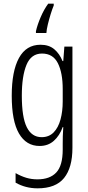

<svg xmlns="http://www.w3.org/2000/svg" viewBox="-20 -786 482 1047"><path d="M273 -756Q265 -737 256.5 -709.5Q248 -682 241 -653.5Q234 -625 233 -606H176V-616Q184 -651 202 -693Q220 -735 243 -766H273ZM201 -542Q247 -542 276 -517.5Q305 -493 321 -453H325L331 -532H375V20Q375 128 329.5 184.5Q284 241 185 241Q119 241 65 210V158Q95 175 123.5 183.5Q152 192 184 192Q252 192 287 154.5Q322 117 322 30V-2Q322 -21 322.5 -43.5Q323 -66 325 -93H322Q305 -46 273.5 -18Q242 10 196 10Q123 10 83.5 -58Q44 -126 44 -264Q44 -398 83.5 -470Q123 -542 201 -542ZM209 -494Q150 -494 124.5 -432.5Q99 -371 99 -264Q99 -147 126 -92.5Q153 -38 207 -38Q247 -38 272.5 -64Q298 -90 310 -134.5Q322 -179 322 -233V-300Q322 -389 295.5 -441.5Q269 -494 209 -494Z"/></svg>

Font: Noto Sans ExtraCondensed Light
Style: Regular
Weight: 300
Width: 2
Designer: Monotype Design Team
Foundry: Monotype Imaging Inc.
Version: Version 2.013; ttfautohint (v1.8.4.7-5d5b)